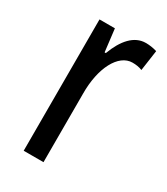

<svg xmlns="http://www.w3.org/2000/svg" viewBox="-144 -614 591 680"><g transform="rotate(30 152.0 -273.5)"><path d="M249 -547C202 -547 167 -507 144 -445H139L128 -537H65V0H146V-280C145 -385 186 -463 243 -463C258 -463 271 -461 283 -456L295 -540C279 -545 264 -547 249 -547Z"/></g></svg>

Font: Noto Sans Sinhala UI ExtraCondensed
Style: Regular
Weight: 400
Width: 2
Designer: Jelle Bosma - Monotype Design Team
Foundry: Monotype Imaging Inc.
Version: Version 2.006